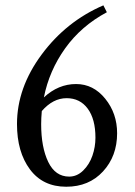

<svg xmlns="http://www.w3.org/2000/svg" viewBox="-20 -691 509 722"><path d="M229 11.2Q141.1 11.2 92.5 -54.2Q43.9 -119.6 43.9 -224.6Q43.9 -360.8 136.5 -485.8Q229 -610.8 368.7 -670.9L381.8 -645Q285.2 -593.3 225.1 -509.3Q165 -425.3 145 -324.7Q199.2 -375 266.1 -375Q331.1 -375 375.7 -319.8Q420.4 -264.6 420.4 -189.9Q420.4 -104 367.4 -46.4Q314.5 11.2 229 11.2ZM134.8 -224.1Q134.8 -137.2 161.4 -82Q188 -26.9 240.2 -26.9Q269.5 -26.9 292.7 -49.6Q315.9 -72.3 327.4 -105.2Q338.9 -138.2 338.9 -173.3Q338.9 -243.2 309.8 -282.5Q280.8 -321.8 230.5 -321.8Q179.2 -321.8 137.2 -273.4Q134.8 -246.6 134.8 -224.1Z"/></svg>

Font: Elstob 8pt
Style: Regular
Weight: 400
Designer: Peter S. Baker
Version: Version 1.015